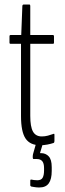

<svg xmlns="http://www.w3.org/2000/svg" viewBox="-20 -637 287 850"><path d="M158 6Q113 6 93 -24Q73 -54 73 -123V-443H27Q22 -443 22 -448V-476Q22 -482 27 -482H74L79 -611Q80 -617 85 -617H110Q114 -617 114 -611V-482H214Q219 -482 219 -476V-448Q219 -443 214 -443H114V-124Q114 -76 126 -54.5Q138 -33 165 -33Q179 -33 192 -36.5Q205 -40 216 -44Q221 -47 221 -40V-12Q221 -6 217 -4Q205 0 189.5 3Q174 6 158 6ZM154 193Q143 193 134.5 191.5Q126 190 119 189Q114 187 114 183V163Q114 157 119 158Q124 159 130 160Q136 161 145 161Q163 161 169 149.5Q175 138 175 118V107Q175 86 167 76.5Q159 67 143 67H129Q125 67 125 61Q125 58 125 53.5Q125 49 126 46L143 -14Q145 -18 148 -18H170Q175 -18 173 -12L157 41H162Q182 41 195.5 55Q209 69 209 103V120Q209 156 196 174.5Q183 193 154 193Z"/></svg>

Font: Sofia Sans Extra Condensed Light
Style: Regular
Weight: 300
Designer: Botio Nikoltchev, Ani Petrova
Foundry: lettersoup
Version: Version 4.101